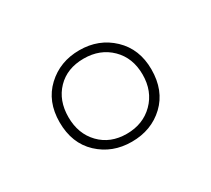

<svg xmlns="http://www.w3.org/2000/svg" viewBox="-68 -834 537 489"><g transform="rotate(-30 201.0 -589.5)"><path d="M201 -455Q144 -455 105 -491.5Q66 -528 66 -590Q66 -651 105 -687.5Q144 -724 201 -724Q258 -724 297 -687Q336 -650 336 -590Q336 -528 297.5 -491.5Q259 -455 201 -455ZM200 -479Q248 -479 279 -510Q310 -541 310 -590Q310 -639 279 -669.5Q248 -700 200 -700Q151 -700 121.5 -669.5Q92 -639 92 -590Q92 -541 122 -510Q152 -479 200 -479Z"/></g></svg>

Font: Noto Sans SemiCondensed Thin
Style: Regular
Weight: 100
Width: 4
Designer: Monotype Design Team
Foundry: Monotype Imaging Inc.
Version: Version 2.013; ttfautohint (v1.8.4.7-5d5b)